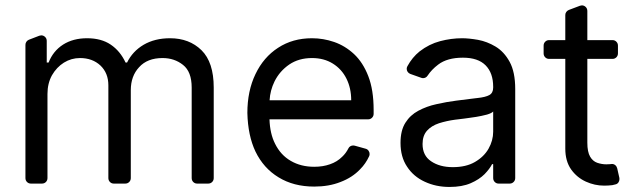

<svg xmlns="http://www.w3.org/2000/svg" viewBox="-20 -698 2419 730"><path d="M76.7 -21V-527.3Q76.7 -534.1 80.3 -539.2Q83.8 -544.4 89.8 -546.9L129.3 -562.1Q134.2 -563.6 136.7 -563.6Q145.2 -563.6 151.5 -557.5Q157.7 -551.5 157.7 -542.6V-460.2H164.8Q181.8 -503.9 219.8 -528.4Q257.8 -552.6 311.1 -552.6Q365.1 -552.6 400.9 -528.4Q437.1 -503.9 457.4 -460.2H463.1Q484 -502.8 525.9 -527.7Q568.5 -552.6 626.4 -552.6Q699.6 -552.6 746.1 -507.1Q792.6 -461.3 792.6 -365.1V-21Q792.6 -12.1 786.6 -6Q780.5 0 771.7 0H729.4Q720.9 0 714.8 -6Q708.8 -12.1 708.8 -21V-365.1Q708.8 -425.4 675.8 -451.3Q643.1 -477.3 598 -477.3Q540.1 -477.3 508.9 -442.5Q477.3 -408.7 477.3 -355.1V-21Q477.3 -12.1 471.2 -6Q465.2 0 456.3 0H412.6Q404.1 0 398.1 -6Q392 -12.1 392 -21V-373.6Q392 -420.1 361.9 -448.9Q331.3 -477.3 284.1 -477.3Q251.1 -477.3 223 -459.9Q195.3 -442.5 177.6 -411.9Q160.5 -381 160.5 -340.9V-21Q160.5 -12.1 154.5 -6Q148.4 0 139.6 0H97.3Q88.8 0 82.7 -6Q76.7 -12.1 76.7 -21Z M1039.1 -23.8Q982.2 -58.2 951.3 -121.8Q922.6 -182.2 920.5 -268.5Q920.5 -352.3 951.3 -416.2Q982.2 -480.8 1037.3 -516.3Q1092.7 -552.6 1166.2 -552.6Q1209.2 -552.6 1250.4 -538.4Q1291.9 -524.1 1326 -492.5Q1360.1 -460.6 1380.3 -408.4Q1400.6 -356.2 1400.6 -279.8V-265.3Q1400.6 -256.4 1394.5 -250.4Q1388.5 -244.3 1380 -244.3H1004.6Q1006.4 -189.6 1025.9 -151.3Q1047.2 -108.3 1085.6 -86.3Q1123.9 -63.9 1174.7 -63.9Q1208.1 -63.9 1234.7 -73.5Q1261.7 -82.7 1280.9 -101.9Q1295.1 -115.1 1304.7 -133.9Q1307.2 -139.2 1312.1 -142Q1317.1 -144.9 1322.8 -144.9Q1326.7 -144.9 1328.5 -144.2L1370.4 -132.5Q1377.1 -130.7 1381.2 -125Q1385.3 -119.3 1385.3 -112.6Q1385.3 -107.6 1383.5 -104Q1370.4 -75.6 1349.1 -54.3Q1319.6 -23.1 1274.5 -6Q1230.8 11.4 1174.7 11.4Q1096.2 11.4 1039.1 -23.8ZM1315.3 -316.8Q1315.3 -362.9 1297.2 -399.1Q1279.1 -435.4 1245.4 -456.3Q1211.6 -477.3 1166.2 -477.3Q1116.1 -477.3 1079.9 -452.8Q1043.3 -427.6 1023.8 -388.5Q1007.1 -354.4 1005 -316.8Z M1594.8 -7.1Q1551.8 -27 1527.7 -64.3Q1502.8 -101.2 1502.8 -154.8Q1502.8 -202.1 1521.3 -231.2Q1539.4 -260.3 1570.7 -277Q1602.6 -294 1638.8 -301.8Q1677.9 -310.7 1714.5 -315.3L1785.5 -324.2L1795.1 -325.3Q1826 -328.5 1840.6 -336.6Q1855.1 -344.8 1855.1 -365.1V-367.9Q1855.1 -420.5 1826.3 -449.6Q1797.6 -478.7 1740.1 -478.7Q1680.4 -478.7 1646 -452.4Q1621.1 -433.6 1605.8 -410.5Q1603 -405.9 1598.4 -403.4Q1593.8 -400.9 1588.8 -400.9Q1584.5 -400.9 1581.3 -402.3L1540.1 -416.9Q1533.7 -419.4 1530 -424.7Q1526.3 -430 1526.3 -436.4Q1526.3 -441.4 1529.1 -446.4Q1547.2 -479.8 1575.3 -502.5Q1611.5 -530.5 1653.4 -541.5Q1695.3 -552.6 1737.2 -552.6Q1762.4 -552.6 1797.6 -546.5Q1832 -540.1 1864 -521Q1896.7 -501.4 1917.6 -463.1Q1938.9 -424.4 1938.9 -359.4V-21Q1938.9 -12.1 1932.7 -6Q1926.5 0 1918 0H1875.7Q1867.2 0 1861.2 -6Q1855.1 -12.1 1855.1 -21V-73.9H1850.9Q1842.3 -56.5 1822.4 -35.9Q1802.2 -15.6 1769.5 -1.4Q1736.9 12.8 1688.9 12.8Q1637.4 12.8 1594.8 -7.1ZM1619 -84.9Q1651.6 -62.5 1701.7 -62.5Q1751.8 -62.5 1785.5 -82Q1820 -101.9 1837.4 -132.5Q1855.1 -163.7 1855.1 -197.4V-274.1Q1849.8 -267.8 1831.7 -262.4Q1809.7 -256.7 1790.5 -253.6Q1768.8 -250.4 1762.8 -249.6L1745.4 -247.2L1719.5 -244L1710.2 -242.9Q1678.3 -238.6 1649.1 -229.4Q1620.4 -219.8 1603.7 -201.3Q1586.6 -182.2 1586.6 -150.6Q1586.6 -106.5 1619 -84.9Z M2207.4 -7.5Q2173.3 -23.1 2151.3 -54Q2129.3 -85.6 2129.3 -132.8V-474.1H2067.5Q2058.9 -474.1 2052.9 -480.1Q2046.9 -486.2 2046.9 -495V-524.5Q2046.9 -533.4 2052.9 -539.4Q2058.9 -545.5 2067.5 -545.5H2129.3V-641Q2129.3 -647.4 2133 -652.5Q2136.7 -657.7 2142.8 -660.2L2185 -676.1Q2190 -677.6 2192.1 -677.6Q2200.6 -677.6 2206.9 -671.5Q2213.1 -665.5 2213.1 -656.2V-545.5H2308.9Q2317.5 -545.5 2323.5 -539.4Q2329.5 -533.4 2329.5 -524.5V-495Q2329.5 -486.2 2323.5 -480.1Q2317.5 -474.1 2308.9 -474.1H2213.1V-155.5Q2213.1 -120.4 2223.7 -102.3Q2233.7 -85.2 2250.4 -79.2Q2267.8 -73.2 2285.5 -73.2Q2291.5 -73.2 2300.8 -73.9L2303.3 -74.2Q2304.3 -74.6 2306.5 -74.6Q2313.9 -74.6 2319.4 -70Q2324.9 -65.3 2326.7 -57.9L2334.9 -21.7Q2335.2 -20.2 2335.2 -17Q2335.2 -9.6 2331 -3.9Q2326.7 1.8 2319.6 3.2L2307.9 6Q2293 7.8 2277 7.8Q2241.1 7.8 2207.4 -7.5Z"/></svg>

Font: DeltaSans
Style: Regular
Weight: 400
Designer: Rasmus Andersson
Foundry: rsms
Version: Version 3.012